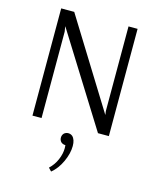

<svg xmlns="http://www.w3.org/2000/svg" viewBox="-135 -743 921 1124"><g transform="rotate(15 325.5 -181.0)"><path d="M299 54Q310 45 324 45Q338 45 349 54Q368 72 368 111Q368 156 344.5 207Q321 258 284 288L266 269Q295 242 310.5 205.5Q326 169 326 135Q326 123 325 117Q310 117 299 108Q288 97 288 81Q288 65 299 54ZM557 -650V0H491L145 -554H144L149 -523V0H94V-650H173L505 -114L502 -138V-650Z"/></g></svg>

Font: Arsenal
Style: Regular
Weight: 400
Designer: Andrij Shevchenko
Foundry: Stairsfor.com
Version: Version 1.000